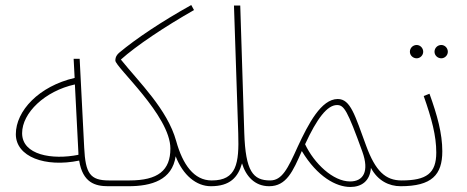

<svg xmlns="http://www.w3.org/2000/svg" viewBox="-20 -736 1860 764"><path d="M410 5C422 5 428 1 428 -7C428 -15 422 -18 414 -18C338 -18 320 -46 315 -149L297 -502H273L277 -426C135 -393 43 -295 43 -202C43 -112 160 -69 295 -97C309 -9 359 5 410 5ZM68 -206C68 -287 159 -374 278 -400L292 -127V-120C188 -99 68 -119 68 -206Z M410 5H491C584 5 665 -20 679 -114C708 -39 761 5 819 5C830 5 837 1 837 -7C837 -15 831 -18 822 -18C752 -18 707 -81 681 -175C646 -301 534 -408 461 -499C522 -554 636 -630 752 -696L741 -716C621 -649 521 -582 454 -526C446 -519 439 -510 439 -495C439 -469 658 -276 658 -145C658 -58 609 -18 495 -18H414Z M819 5C895 5 927 -30 943 -86C958 -36 993 5 1051 5C1063 5 1069 1 1069 -7C1069 -15 1063 -18 1055 -18C987 -18 957 -54 952 -207L936 -714H911L928 -205C932 -85 921 -18 823 -18Z M1051 5C1120 5 1146 -55 1181 -135C1243 -32 1318 8 1374 8C1417 8 1452 -14 1456 -68C1483 -17 1528 5 1574 5C1587 5 1592 1 1592 -7C1592 -16 1585 -18 1578 -18C1514 -18 1474 -55 1437 -156C1392 -278 1375 -342 1324 -342C1258 -342 1207 -243 1165 -153C1125 -64 1102 -18 1055 -18ZM1194 -162C1241 -264 1282 -318 1321 -318C1349 -318 1362 -298 1422 -132C1450 -54 1426 -14 1373 -14C1305 -14 1230 -86 1194 -162Z M1736 -504C1750 -504 1762 -516 1762 -530C1762 -545 1750 -557 1736 -557C1721 -557 1709 -545 1709 -530C1709 -516 1721 -504 1736 -504ZM1638 -504C1652 -504 1664 -516 1664 -530C1664 -545 1652 -557 1638 -557C1623 -557 1611 -545 1611 -530C1611 -516 1623 -504 1638 -504ZM1574 5C1698 5 1740 -40 1740 -134C1740 -205 1720 -277 1689 -363L1666 -354C1698 -263 1716 -196 1716 -129C1716 -46 1677 -18 1578 -18Z"/></svg>

Font: Noto Sans Arabic UI Cn Th
Style: Regular
Weight: 100
Width: 3
Designer: Monotype Design Team, Nadine Chahine and Nizar Qandah
Foundry: Monotype Imaging Inc.
Version: Version 2.010